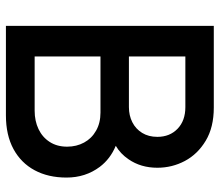

<svg xmlns="http://www.w3.org/2000/svg" viewBox="-68 -692 760 665"><g transform="rotate(90 312.5 -360.0)"><path d="M70 0V-720H353Q421.5 -720 468 -692Q514.5 -664 538 -619.8Q561.5 -575.5 561.5 -524.5Q561.5 -467 532 -424.5Q513 -396.5 485.5 -380.5Q531 -361.5 558.5 -325Q595.5 -275.5 595.5 -210Q595.5 -146.5 570.2 -99.5Q545 -52.5 496.8 -26.2Q448.5 0 380 0ZM176 -426H351.5Q380.5 -426 403.8 -437.8Q427 -449.5 440.8 -471.8Q454.5 -494 454.5 -524.5Q454.5 -567.5 426.5 -594.5Q398.5 -621.5 351.5 -621.5H176ZM176 -99.5H364Q399.5 -99.5 427.8 -113Q456 -126.5 472.2 -151.8Q488.5 -177 488.5 -212Q488.5 -244.5 474.2 -270.8Q460 -297 433.2 -312.2Q406.5 -327.5 370.5 -327.5H176Z"/></g></svg>

Font: Cns Manrope SemBd
Style: Regular
Weight: 600
Designer: Mikhail Sharanda
Foundry: Mikhail Sharanda
Version: Version 4.504